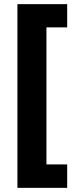

<svg xmlns="http://www.w3.org/2000/svg" viewBox="-20 -743 368 926"><path d="M304 163H64V-723H304V-611H204V50H304Z"/></svg>

Font: Noto Sans Myanmar ExtraBold
Style: Regular
Weight: 800
Designer: Monotype Design Team
Foundry: Monotype Imaging Inc.
Version: Version 2.107; ttfautohint (v1.8.4.7-5d5b)